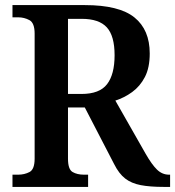

<svg xmlns="http://www.w3.org/2000/svg" viewBox="-20 -734 688 754"><path d="M29 0V-48H51Q76 -48 96 -58.5Q116 -69 116 -111V-602Q116 -644 95.5 -655Q75 -666 51 -666H29V-714H313Q448 -714 508 -665.5Q568 -617 568 -524Q568 -468 549 -431.5Q530 -395 499 -372.5Q468 -350 433 -339L552 -130Q576 -88 596.5 -68Q617 -48 644 -48H648V0H623Q569 0 532.5 -7Q496 -14 471.5 -33Q447 -52 428 -90L313 -312H247V-111Q247 -69 265 -58.5Q283 -48 310 -48H326V0ZM300 -365Q371 -365 400.5 -403.5Q430 -442 430 -517Q430 -593 399.5 -626.5Q369 -660 301 -660H247V-365Z"/></svg>

Font: Noto Serif Georgian SemiCondensed SemiBold
Style: Regular
Weight: 600
Width: 4
Designer: Monotype Design Team, Akaki Razmadze
Foundry: Google LLC
Version: Version 2.003; ttfautohint (v1.8.4.7-5d5b)